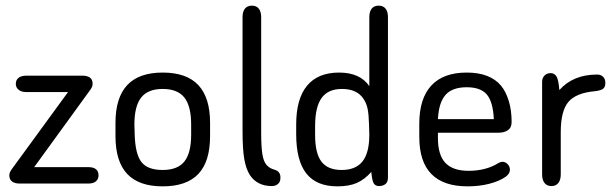

<svg xmlns="http://www.w3.org/2000/svg" viewBox="-20 -650 2171 680"><path d="M101 -58 297 -328Q303 -336 305.5 -341.5Q308 -347 308 -353Q308 -369 298 -375.5Q288 -382 273 -382H72Q56 -382 46 -374.5Q36 -367 36 -353Q36 -340 46 -332Q56 -324 72 -324H221L24 -54Q18 -46 15.5 -40.5Q13 -35 13 -29Q13 -14 23 -7Q33 0 48 0H294Q311 0 320 -8Q329 -16 329 -29Q329 -43 320 -50.5Q311 -58 294 -58Z M389 -215V-168Q389 -78 430.5 -34Q472 10 556 10Q641 10 682.5 -34Q724 -78 724 -168V-215Q724 -304 682.5 -348.5Q641 -393 556 -393Q472 -393 430.5 -348.5Q389 -304 389 -215ZM657 -209V-173Q657 -108 633 -78Q609 -48 556 -48Q503 -48 481 -76Q459 -104 457 -174L456 -209Q456 -274 480 -304.5Q504 -335 556 -335Q609 -335 633 -304.5Q657 -274 657 -209Z M943 9Q956 9 964.5 1.5Q973 -6 973 -18Q974 -31 968.5 -38.5Q963 -46 952 -49Q934 -54 923.5 -66.5Q913 -79 909 -105.5Q905 -132 905 -180V-589Q905 -609 896.5 -619.5Q888 -630 872 -630Q856 -630 847.5 -619.5Q839 -609 839 -589V-186Q839 -123 845 -87.5Q851 -52 865 -30Q891 9 943 9Z M1288 -345Q1255 -393 1181 -393Q1106 -393 1067.5 -346.5Q1029 -300 1029 -209V-175Q1029 -81 1065 -35.5Q1101 10 1175 10Q1216 10 1243.5 -2Q1271 -14 1295 -41Q1298 -9 1304 0Q1310 9 1322 9Q1336 9 1345 2Q1354 -5 1354 -21V-589Q1354 -609 1345.5 -619.5Q1337 -630 1321 -630Q1305 -630 1296.5 -619.5Q1288 -609 1288 -589ZM1287 -209 1288 -173Q1288 -109 1264 -78.5Q1240 -48 1190 -48Q1141 -48 1118.5 -77.5Q1096 -107 1096 -172V-203Q1096 -271 1119 -303Q1142 -335 1191 -335Q1245 -335 1268 -299Q1278 -284 1282 -264.5Q1286 -245 1287 -209Z M1531 -180H1746Q1766 -180 1779 -189Q1792 -198 1792 -218Q1792 -259 1782 -292Q1772 -325 1755 -346Q1716 -393 1633 -393Q1550 -393 1507.5 -347Q1465 -301 1465 -212V-165Q1465 -77 1508 -33.5Q1551 10 1636 10Q1677 10 1712.5 1Q1748 -8 1771 -24Q1779 -30 1782.5 -36Q1786 -42 1786 -49Q1786 -60 1778 -68.5Q1770 -77 1759 -77Q1754 -77 1746 -73Q1724 -59 1697 -52Q1670 -45 1640 -45Q1584 -45 1557.5 -73Q1531 -101 1531 -161ZM1729 -228H1531Q1534 -287 1558 -314Q1582 -341 1633 -341Q1682 -341 1704 -315.5Q1726 -290 1729 -228Z M1961 -331Q1958 -369 1950.5 -380Q1943 -391 1930 -391Q1917 -391 1908.5 -382.5Q1900 -374 1900 -360V-32Q1900 -13 1908.5 -2Q1917 9 1933 9Q1949 9 1957.5 -2Q1966 -13 1966 -32V-182Q1966 -257 1993 -289Q2020 -321 2087 -327Q2105 -329 2114.5 -334.5Q2124 -340 2124 -357Q2124 -370 2116 -378Q2108 -386 2095 -386Q2010 -386 1961 -331Z"/></svg>

Font: Beiruti
Style: Regular
Weight: 400
Designer: Arlette Boutros
Foundry: Boutros
Version: Version 1.41